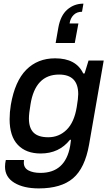

<svg xmlns="http://www.w3.org/2000/svg" viewBox="-20 -861 613 1063"><path d="M441.9 -840.8 434.1 -795.9Q405.3 -795.9 387.5 -778.1Q369.6 -760.3 365.2 -731H414.1L394 -623H288.1L303.2 -709Q315.4 -775.9 353 -808.3Q390.6 -840.8 441.9 -840.8ZM194.8 182.1Q110.8 182.1 59.3 150.9Q7.8 119.6 7.8 62Q7.8 43.9 12.2 24.9H112.8Q111.8 31.7 111.8 39.1Q111.8 68.8 137.5 82.5Q163.1 96.2 204.1 96.2Q341.3 96.2 368.2 -51.8Q369.1 -57.1 370.1 -64.9Q371.1 -72.8 371.8 -78.1Q372.6 -83.5 373 -86.9H367.2Q307.1 -11.2 205.1 -11.2Q124 -11.2 78.6 -59.1Q33.2 -106.9 33.2 -201.2Q33.2 -239.3 40 -280.8Q62.5 -411.6 125.5 -474.9Q188.5 -538.1 285.2 -538.1Q401.4 -538.1 440.9 -454.1H448.2L470.2 -525.9H554.2L473.1 -60.1Q450.2 69.8 384.3 126Q318.4 182.1 194.8 182.1ZM247.1 -101.1Q306.6 -101.1 348.9 -142.6Q391.1 -184.1 404.8 -268.1Q413.1 -317.9 413.1 -339.8Q413.1 -448.2 307.1 -448.2Q175.3 -448.2 148.9 -283.2Q140.1 -231.9 140.1 -205.1Q140.1 -152.3 166 -126.7Q191.9 -101.1 247.1 -101.1Z"/></svg>

Font: Archivo Medium
Style: Italic
Weight: 500
Italic angle: -10°
Designer: Hector Gatti
Foundry: Omnibus-Type
Version: Version 2.001